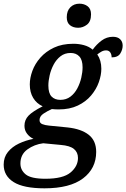

<svg xmlns="http://www.w3.org/2000/svg" viewBox="-61 -784 687 1044"><path d="M181 240Q67 240 13 206Q-41 172 -41 111Q-41 71 -18 42.5Q5 14 42 -3.5Q79 -21 121 -29Q101 -38 86.5 -56.5Q72 -75 72 -100Q72 -132 94 -155Q116 -178 171 -206Q138 -221 119.5 -251.5Q101 -282 101 -325Q101 -360 115 -398.5Q129 -437 158.5 -470.5Q188 -504 232.5 -525Q277 -546 338 -546Q368 -546 395.5 -538.5Q423 -531 443 -514Q464 -543 491.5 -563.5Q519 -584 553 -584Q579 -584 592.5 -570.5Q606 -557 606 -536Q606 -514 593 -493Q580 -472 546 -472Q546 -488 538.5 -499Q531 -510 516 -510Q502 -510 490 -503Q478 -496 468 -488Q490 -456 490 -410Q490 -376 476.5 -337.5Q463 -299 434.5 -265Q406 -231 362 -210Q318 -189 258 -189Q250 -189 239.5 -189.5Q229 -190 221 -191Q198 -181 176 -166.5Q154 -152 154 -131Q154 -115 169 -109Q184 -103 206 -101L307 -91Q381 -83 421.5 -51Q462 -19 462 42Q462 132 390.5 186Q319 240 181 240ZM267 -241Q299 -241 322 -258.5Q345 -276 359.5 -303.5Q374 -331 381 -361.5Q388 -392 388 -418Q388 -458 370.5 -477Q353 -496 323 -496Q291 -496 268 -478Q245 -460 230.5 -432.5Q216 -405 209 -374.5Q202 -344 202 -319Q202 -277 219.5 -259Q237 -241 267 -241ZM186 188Q282 188 322.5 154Q363 120 363 75Q363 44 341 26Q319 8 269 4L174 -5Q126 1 88 28.5Q50 56 50 105Q50 141 79 164.5Q108 188 186 188ZM364 -633Q337 -633 319.5 -647Q302 -661 302 -690Q302 -725 321.5 -744.5Q341 -764 371 -764Q397 -764 415.5 -750Q434 -736 434 -706Q434 -667 412 -650Q390 -633 364 -633Z"/></svg>

Font: Noto Serif Medium
Style: Italic
Weight: 500
Italic angle: -12°
Designer: Monotype Design Team
Foundry: Monotype Imaging Inc.
Version: Version 2.014; ttfautohint (v1.8.4.7-5d5b)